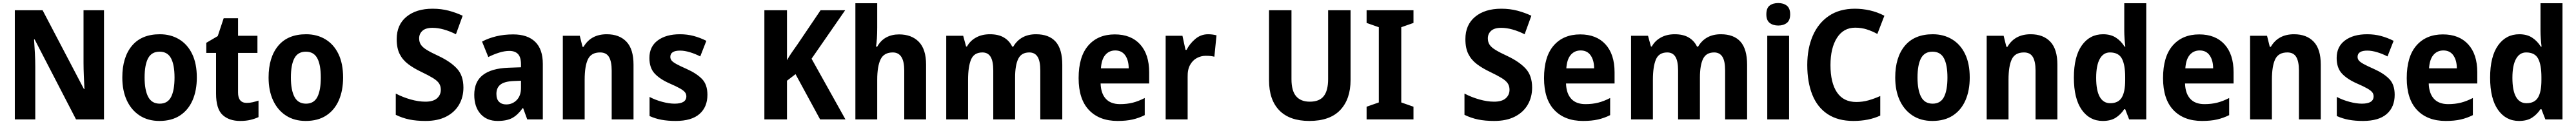

<svg xmlns="http://www.w3.org/2000/svg" viewBox="-20 -781 16869 811"><path d="M661 0H478L207 -523H203Q206 -482 208.5 -433.5Q211 -385 211 -344V0H77V-714H259L530 -198H533Q531 -236 529 -284.5Q527 -333 527 -371V-714H661Z M1269 -274Q1269 -189 1241 -125Q1213 -61 1158.5 -25.5Q1104 10 1024 10Q949 10 894.5 -25.5Q840 -61 810.5 -124.5Q781 -188 781 -274Q781 -406 844 -481.5Q907 -557 1027 -557Q1098 -557 1153 -524Q1208 -491 1238.5 -428Q1269 -365 1269 -274ZM927 -274Q927 -192 950.5 -147.5Q974 -103 1026 -103Q1078 -103 1100.5 -147Q1123 -191 1123 -274Q1123 -357 1100 -400Q1077 -443 1025 -443Q973 -443 950 -400Q927 -357 927 -274Z M1596 -108Q1616 -108 1635 -112.5Q1654 -117 1673 -123V-15Q1649 -4 1620 3Q1591 10 1553 10Q1480 10 1437.5 -29.5Q1395 -69 1395 -169V-435H1331V-501L1406 -545L1445 -662H1539V-547H1666V-435H1539V-176Q1539 -108 1596 -108Z M2227 -274Q2227 -189 2199 -125Q2171 -61 2116.5 -25.5Q2062 10 1982 10Q1907 10 1852.5 -25.5Q1798 -61 1768.5 -124.5Q1739 -188 1739 -274Q1739 -406 1802 -481.5Q1865 -557 1985 -557Q2056 -557 2111 -524Q2166 -491 2196.5 -428Q2227 -365 2227 -274ZM1885 -274Q1885 -192 1908.5 -147.5Q1932 -103 1984 -103Q2036 -103 2058.5 -147Q2081 -191 2081 -274Q2081 -357 2058 -400Q2035 -443 1983 -443Q1931 -443 1908 -400Q1885 -357 1885 -274Z M3015 -208Q3015 -146 2986.5 -96.5Q2958 -47 2902.5 -18.5Q2847 10 2767 10Q2707 10 2661 0.5Q2615 -9 2572 -30V-169Q2618 -145 2669.5 -130.5Q2721 -116 2766 -116Q2817 -116 2842 -138Q2867 -160 2867 -194Q2867 -218 2855.5 -235.5Q2844 -253 2816.5 -270Q2789 -287 2741 -310Q2690 -334 2653.5 -361.5Q2617 -389 2597.5 -427.5Q2578 -466 2578 -525Q2578 -619 2642 -671.5Q2706 -724 2813 -724Q2870 -724 2919 -711Q2968 -698 3010 -678L2966 -557Q2926 -577 2887 -588Q2848 -599 2812 -599Q2768 -599 2746.5 -579.5Q2725 -560 2725 -530Q2725 -506 2736.5 -488.5Q2748 -471 2776 -454Q2804 -437 2854 -414Q2932 -377 2973.5 -331.5Q3015 -286 3015 -208Z M3341 -556Q3435 -556 3485 -507.5Q3535 -459 3535 -363V0H3433L3406 -74H3403Q3372 -30 3336 -10Q3300 10 3239 10Q3168 10 3127 -36Q3086 -82 3086 -161Q3086 -247 3142.5 -290.5Q3199 -334 3309 -338L3392 -341V-360Q3392 -407 3372.5 -427.5Q3353 -448 3316 -448Q3285 -448 3249.5 -437Q3214 -426 3178 -408L3137 -509Q3178 -531 3229.5 -543.5Q3281 -556 3341 -556ZM3342 -251Q3282 -248 3256.5 -227Q3231 -206 3231 -167Q3231 -132 3248.5 -115Q3266 -98 3295 -98Q3336 -98 3364 -126.5Q3392 -155 3392 -206V-253Z M3954 -557Q4036 -557 4082.5 -508.5Q4129 -460 4129 -358V0H3986V-320Q3986 -378 3968.5 -408Q3951 -438 3910 -438Q3852 -438 3830.5 -393.5Q3809 -349 3809 -259V0H3666V-547H3777L3795 -475H3802Q3850 -557 3954 -557Z M4613 -161Q4613 -81 4561 -35.5Q4509 10 4405 10Q4354 10 4313 2.5Q4272 -5 4234 -22V-147Q4272 -127 4317 -115Q4362 -103 4398 -103Q4475 -103 4475 -151Q4475 -166 4466 -177.5Q4457 -189 4433.5 -202.5Q4410 -216 4366 -235Q4302 -263 4267.5 -300Q4233 -337 4233 -402Q4233 -476 4287.5 -516.5Q4342 -557 4433 -557Q4480 -557 4522 -546Q4564 -535 4606 -514L4566 -412Q4533 -429 4498 -439.5Q4463 -450 4434 -450Q4370 -450 4370 -409Q4370 -395 4379 -384.5Q4388 -374 4411 -361.5Q4434 -349 4477 -330Q4542 -301 4577.5 -264.5Q4613 -228 4613 -161Z M5517 0H5351L5190 -296L5134 -253V0H4986V-714H5134V-387Q5147 -411 5165 -437Q5183 -463 5203 -491L5354 -714H5515L5295 -397Z M5725 -601Q5725 -562 5723 -530.5Q5721 -499 5717 -476H5725Q5748 -517 5784.5 -536.5Q5821 -556 5868 -556Q5950 -556 5997.5 -507.5Q6045 -459 6045 -358V0H5902V-320Q5902 -438 5827 -438Q5769 -438 5747 -392.5Q5725 -347 5725 -259V0H5582V-760H5725Z M6765 -557Q6850 -557 6893.5 -508.5Q6937 -460 6937 -357V0H6793V-320Q6793 -382 6775 -410Q6757 -438 6721 -438Q6669 -438 6648.5 -396Q6628 -354 6628 -274V0H6485V-320Q6485 -381 6467.5 -409.5Q6450 -438 6414 -438Q6359 -438 6339.5 -391.5Q6320 -345 6320 -258V0H6177V-547H6288L6307 -477H6313Q6333 -514 6372 -535.5Q6411 -557 6463 -557Q6519 -557 6555 -535.5Q6591 -514 6609 -476H6616Q6664 -557 6765 -557Z M7281 -556Q7387 -556 7446.5 -491Q7506 -426 7506 -308V-235H7188Q7190 -170 7222 -135Q7254 -100 7315 -100Q7361 -100 7398.5 -109.5Q7436 -119 7477 -140V-28Q7439 -9 7397.5 0.5Q7356 10 7299 10Q7180 10 7112 -61Q7044 -132 7044 -270Q7044 -411 7107.5 -483.5Q7171 -556 7281 -556ZM7284 -451Q7244 -451 7219 -422Q7194 -393 7190 -334H7372Q7372 -386 7349.5 -418.5Q7327 -451 7284 -451Z M7892 -557Q7920 -557 7947 -550L7933 -410Q7922 -413 7908.5 -414.5Q7895 -416 7876 -416Q7846 -416 7818.5 -401.5Q7791 -387 7774 -356.5Q7757 -326 7758 -278V0H7614V-547H7724L7744 -455H7751Q7772 -496 7808.5 -526.5Q7845 -557 7892 -557Z M8825 -258Q8825 -133 8757.5 -61.5Q8690 10 8555 10Q8426 10 8358.5 -59Q8291 -128 8291 -256V-714H8438V-263Q8438 -187 8468.5 -151.5Q8499 -116 8558 -116Q8621 -116 8649.5 -152.5Q8678 -189 8678 -264V-714H8825Z M9237 0H8930V-83L9010 -111V-603L8930 -631V-714H9237V-631L9157 -603V-111L9237 -83Z M10014 -208Q10014 -146 9985.5 -96.5Q9957 -47 9901.5 -18.5Q9846 10 9766 10Q9706 10 9660 0.5Q9614 -9 9571 -30V-169Q9617 -145 9668.5 -130.5Q9720 -116 9765 -116Q9816 -116 9841 -138Q9866 -160 9866 -194Q9866 -218 9854.5 -235.5Q9843 -253 9815.5 -270Q9788 -287 9740 -310Q9689 -334 9652.5 -361.5Q9616 -389 9596.5 -427.5Q9577 -466 9577 -525Q9577 -619 9641 -671.5Q9705 -724 9812 -724Q9869 -724 9918 -711Q9967 -698 10009 -678L9965 -557Q9925 -577 9886 -588Q9847 -599 9811 -599Q9767 -599 9745.5 -579.5Q9724 -560 9724 -530Q9724 -506 9735.5 -488.5Q9747 -471 9775 -454Q9803 -437 9853 -414Q9931 -377 9972.5 -331.5Q10014 -286 10014 -208Z M10329 -556Q10435 -556 10494.5 -491Q10554 -426 10554 -308V-235H10236Q10238 -170 10270 -135Q10302 -100 10363 -100Q10409 -100 10446.5 -109.5Q10484 -119 10525 -140V-28Q10487 -9 10445.5 0.5Q10404 10 10347 10Q10228 10 10160 -61Q10092 -132 10092 -270Q10092 -411 10155.5 -483.5Q10219 -556 10329 -556ZM10332 -451Q10292 -451 10267 -422Q10242 -393 10238 -334H10420Q10420 -386 10397.5 -418.5Q10375 -451 10332 -451Z M11250 -557Q11335 -557 11378.5 -508.5Q11422 -460 11422 -357V0H11278V-320Q11278 -382 11260 -410Q11242 -438 11206 -438Q11154 -438 11133.5 -396Q11113 -354 11113 -274V0H10970V-320Q10970 -381 10952.5 -409.5Q10935 -438 10899 -438Q10844 -438 10824.5 -391.5Q10805 -345 10805 -258V0H10662V-547H10773L10792 -477H10798Q10818 -514 10857 -535.5Q10896 -557 10948 -557Q11004 -557 11040 -535.5Q11076 -514 11094 -476H11101Q11149 -557 11250 -557Z M11626 -761Q11660 -761 11682 -744Q11704 -727 11704 -687Q11704 -648 11682 -631Q11660 -614 11626 -614Q11592 -614 11570 -631Q11548 -648 11548 -687Q11548 -728 11569.5 -744.5Q11591 -761 11626 -761ZM11697 -547V0H11554V-547Z M12130 -600Q12053 -600 12010.5 -533.5Q11968 -467 11968 -355Q11968 -240 12010.5 -177Q12053 -114 12137 -114Q12179 -114 12217.5 -125Q12256 -136 12294 -153V-25Q12218 10 12118 10Q12017 10 11949.5 -34.5Q11882 -79 11849 -161.5Q11816 -244 11816 -356Q11816 -464 11852 -547Q11888 -630 11957.5 -677Q12027 -724 12128 -724Q12177 -724 12226 -713Q12275 -702 12321 -678L12275 -559Q12242 -577 12206.5 -588.5Q12171 -600 12130 -600Z M12880 -274Q12880 -189 12852 -125Q12824 -61 12769.5 -25.5Q12715 10 12635 10Q12560 10 12505.5 -25.5Q12451 -61 12421.5 -124.5Q12392 -188 12392 -274Q12392 -406 12455 -481.5Q12518 -557 12638 -557Q12709 -557 12764 -524Q12819 -491 12849.5 -428Q12880 -365 12880 -274ZM12538 -274Q12538 -192 12561.5 -147.5Q12585 -103 12637 -103Q12689 -103 12711.5 -147Q12734 -191 12734 -274Q12734 -357 12711 -400Q12688 -443 12636 -443Q12584 -443 12561 -400Q12538 -357 12538 -274Z M13279 -557Q13361 -557 13407.5 -508.5Q13454 -460 13454 -358V0H13311V-320Q13311 -378 13293.5 -408Q13276 -438 13235 -438Q13177 -438 13155.5 -393.5Q13134 -349 13134 -259V0H12991V-547H13102L13120 -475H13127Q13175 -557 13279 -557Z M13751 10Q13665 10 13613.5 -63Q13562 -136 13562 -273Q13562 -411 13614 -484Q13666 -557 13753 -557Q13803 -557 13837 -535Q13871 -513 13894 -476H13899Q13896 -499 13894 -528Q13892 -557 13892 -580V-760H14036V0H13924L13898 -67H13892Q13869 -32 13836 -11Q13803 10 13751 10ZM13800 -106Q13853 -106 13875.5 -143Q13898 -180 13898 -256V-277Q13898 -357 13876.5 -397.5Q13855 -438 13798 -438Q13755 -438 13731.5 -395.5Q13708 -353 13708 -272Q13708 -189 13731.5 -147.5Q13755 -106 13800 -106Z M14383 -556Q14489 -556 14548.5 -491Q14608 -426 14608 -308V-235H14290Q14292 -170 14324 -135Q14356 -100 14417 -100Q14463 -100 14500.5 -109.5Q14538 -119 14579 -140V-28Q14541 -9 14499.5 0.5Q14458 10 14401 10Q14282 10 14214 -61Q14146 -132 14146 -270Q14146 -411 14209.5 -483.5Q14273 -556 14383 -556ZM14386 -451Q14346 -451 14321 -422Q14296 -393 14292 -334H14474Q14474 -386 14451.5 -418.5Q14429 -451 14386 -451Z M15004 -557Q15086 -557 15132.5 -508.5Q15179 -460 15179 -358V0H15036V-320Q15036 -378 15018.5 -408Q15001 -438 14960 -438Q14902 -438 14880.5 -393.5Q14859 -349 14859 -259V0H14716V-547H14827L14845 -475H14852Q14900 -557 15004 -557Z M15663 -161Q15663 -81 15611 -35.5Q15559 10 15455 10Q15404 10 15363 2.5Q15322 -5 15284 -22V-147Q15322 -127 15367 -115Q15412 -103 15448 -103Q15525 -103 15525 -151Q15525 -166 15516 -177.5Q15507 -189 15483.5 -202.5Q15460 -216 15416 -235Q15352 -263 15317.5 -300Q15283 -337 15283 -402Q15283 -476 15337.5 -516.5Q15392 -557 15483 -557Q15530 -557 15572 -546Q15614 -535 15656 -514L15616 -412Q15583 -429 15548 -439.5Q15513 -450 15484 -450Q15420 -450 15420 -409Q15420 -395 15429 -384.5Q15438 -374 15461 -361.5Q15484 -349 15527 -330Q15592 -301 15627.5 -264.5Q15663 -228 15663 -161Z M15979 -556Q16085 -556 16144.5 -491Q16204 -426 16204 -308V-235H15886Q15888 -170 15920 -135Q15952 -100 16013 -100Q16059 -100 16096.5 -109.5Q16134 -119 16175 -140V-28Q16137 -9 16095.5 0.5Q16054 10 15997 10Q15878 10 15810 -61Q15742 -132 15742 -270Q15742 -411 15805.5 -483.5Q15869 -556 15979 -556ZM15982 -451Q15942 -451 15917 -422Q15892 -393 15888 -334H16070Q16070 -386 16047.5 -418.5Q16025 -451 15982 -451Z M16477 10Q16391 10 16339.5 -63Q16288 -136 16288 -273Q16288 -411 16340 -484Q16392 -557 16479 -557Q16529 -557 16563 -535Q16597 -513 16620 -476H16625Q16622 -499 16620 -528Q16618 -557 16618 -580V-760H16762V0H16650L16624 -67H16618Q16595 -32 16562 -11Q16529 10 16477 10ZM16526 -106Q16579 -106 16601.5 -143Q16624 -180 16624 -256V-277Q16624 -357 16602.5 -397.5Q16581 -438 16524 -438Q16481 -438 16457.5 -395.5Q16434 -353 16434 -272Q16434 -189 16457.5 -147.5Q16481 -106 16526 -106Z"/></svg>

Font: Noto Sans Khmer UI SemiCondensed
Style: Bold
Weight: 700
Width: 4
Designer: Danh Hong and the Monotype Design Team
Foundry: Monotype Imaging Inc.
Version: Version 2.002; ttfautohint (v1.8.4.7-5d5b)